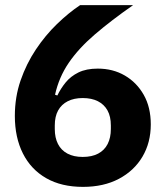

<svg xmlns="http://www.w3.org/2000/svg" viewBox="-20 -718 640 750"><path d="M304 12Q220 12 160.5 -22Q101 -56 69.5 -118.5Q38 -181 38 -265Q38 -339 60.5 -404Q83 -469 120 -524.5Q157 -580 202.5 -624Q248 -668 293 -698H500Q414 -638 350.5 -583.5Q287 -529 248.5 -472.5Q210 -416 195 -348L204 -345Q217 -372 236.5 -396Q256 -420 286.5 -435Q317 -450 362 -450Q421 -450 467.5 -423Q514 -396 541.5 -347.5Q569 -299 569 -232Q569 -161 536.5 -106Q504 -51 444.5 -19.5Q385 12 304 12ZM303 -105Q339 -105 363.5 -118Q388 -131 400.5 -155.5Q413 -180 413 -214V-228Q413 -263 400 -286.5Q387 -310 362.5 -322.5Q338 -335 303 -335Q269 -335 244.5 -322.5Q220 -310 207 -286.5Q194 -263 194 -228V-214Q194 -180 206.5 -155.5Q219 -131 243.5 -118Q268 -105 303 -105Z"/></svg>

Font: Lilex
Style: Regular
Weight: 400
Monospace: yes
Designer: Mike Abbink, Paul van der Laan, Pieter van Rosmalen, Mikhael Khrustik
Foundry: Mikhael Khrustik
Version: Version 2.510